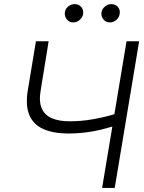

<svg xmlns="http://www.w3.org/2000/svg" viewBox="-20 -932 715 952"><path d="M158.2 -727.5H221.2L182.1 -486.3Q171.9 -429.2 186.8 -395Q201.7 -360.8 237.3 -345.7Q272.9 -330.6 324.7 -330.6Q353 -330.6 382.1 -333Q411.1 -335.4 439.9 -340.6Q468.8 -345.7 497.3 -352.3Q525.9 -358.9 553.2 -367.7L543.5 -306.2Q513.7 -297.4 486.3 -290.5Q459 -283.7 432.1 -279.3Q405.3 -274.9 377 -272.5Q348.6 -270 316.9 -270Q243.2 -270.5 194.1 -292.5Q145 -314.5 125.2 -362.1Q105.5 -409.7 118.2 -486.3ZM607.4 -727.5H669.9L548.8 0H486.3ZM342.8 -820.8Q323.7 -820.8 311.3 -835.9Q298.8 -851.1 301.8 -871.6Q304.2 -888.7 318.6 -900.1Q333 -911.6 349.6 -911.6Q370.6 -911.6 382.8 -897.5Q395 -883.3 392.1 -861.8Q389.2 -845.7 375.2 -833.3Q361.3 -820.8 342.8 -820.8ZM524.4 -820.8Q505.4 -820.8 492.7 -835.9Q480 -851.1 483.4 -871.6Q486.3 -888.2 500.7 -899.9Q515.1 -911.6 531.2 -911.6Q552.7 -911.6 564.9 -897.2Q577.1 -882.8 573.2 -861.8Q570.3 -845.2 556.6 -833Q543 -820.8 524.4 -820.8Z"/></svg>

Font: Inter Tight Light
Style: Italic
Weight: 300
Italic angle: -9.39999°
Designer: Rasmus Andersson
Foundry: rsms
Version: Version 3.004